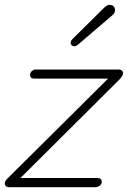

<svg xmlns="http://www.w3.org/2000/svg" viewBox="-58 -775 530 796"><path d="M250 -583Q244.1 -583 239.5 -587.2Q234.9 -591.3 234.9 -597.2Q234.9 -605.5 243.2 -613.8L374 -743.2Q385.7 -754.9 397 -754.9Q407.2 -754.9 413.1 -748.3Q418.9 -741.7 418.9 -732.9Q418.9 -719.7 405.8 -710L265.1 -589.8Q256.8 -583 250 -583ZM-22 1Q-28.8 1 -33.4 -3.4Q-38.1 -7.8 -38.1 -14.2Q-38.1 -23.9 -29.8 -32.2L390.1 -449.2H83Q66.9 -449.2 66.9 -464.8Q66.9 -474.1 74 -480.5Q81.1 -486.8 90.8 -486.8H435.1Q442.4 -486.8 447.3 -482.4Q452.1 -478 452.1 -472.2Q452.1 -462.4 440.9 -449.2L26.9 -37.1H346.2Q363.8 -37.1 363.8 -20Q363.8 -11.7 355.7 -5.4Q347.7 1 338.9 1Z"/></svg>

Font: Comic Neue Light
Style: Italic
Weight: 300
Italic angle: -12°
Designer: Craig Rozynski
Foundry: Craig Rozynski
Version: Version 2.003;hotconv 1.0.109;makeotfexe 2.5.65596